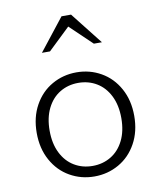

<svg xmlns="http://www.w3.org/2000/svg" viewBox="-89 -869 798 952"><g transform="rotate(-10 310.0 -393.0)"><path d="M64.5 -250Q64.5 -328.5 97.5 -388.2Q130.5 -448 186.8 -480Q243 -512 310 -512Q377 -512 433.2 -480Q489.5 -448 522.5 -388.2Q555.5 -328.5 555.5 -250Q555.5 -171.5 522.5 -111.8Q489.5 -52 433.2 -20Q377 12 310 12Q243 12 186.8 -20Q130.5 -52 97.5 -111.8Q64.5 -171.5 64.5 -250ZM490.5 -250Q490.5 -315 467 -362.2Q443.5 -409.5 402.5 -434.2Q361.5 -459 310 -459Q258.5 -459 217.5 -434.2Q176.5 -409.5 153 -362.2Q129.5 -315 129.5 -250Q129.5 -185 153 -137.8Q176.5 -90.5 217.5 -65.8Q258.5 -41 310 -41Q361.5 -41 402.5 -65.8Q443.5 -90.5 467 -137.8Q490.5 -185 490.5 -250ZM286 -798.5H334L461 -637H420.5L296 -756H324L199.5 -637H159Z"/></g></svg>

Font: Monaspace Xenon Var ExtraLight
Style: Regular
Weight: 200
Designer: Riley Cran and the Lettermatic Team
Version: Version 1.200 (Monaspace Xenon Var)